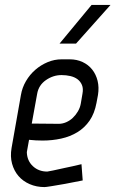

<svg xmlns="http://www.w3.org/2000/svg" viewBox="-20 -751 469 780"><path d="M219 -248Q234 -248 249 -254.5Q264 -261 276 -272.5Q288 -284 296.5 -298.5Q305 -313 308 -329L315 -370Q319 -391 313 -405.5Q307 -420 295 -429Q283 -438 266 -442Q249 -446 230 -446Q196 -446 166.5 -425.5Q137 -405 131 -370L109 -249ZM65 -365Q70 -395 85.5 -421.5Q101 -448 123.5 -467.5Q146 -487 173.5 -498.5Q201 -510 230 -510H263Q292 -510 315.5 -499Q339 -488 354.5 -468.5Q370 -449 376.5 -422.5Q383 -396 378 -365L372 -333Q364 -290 344 -261Q324 -232 294.5 -214Q265 -196 228.5 -188Q192 -180 153 -180Q125 -180 98 -183L89 -133Q90 -98 113.5 -76Q137 -54 172 -54Q174 -54 196 -58.5Q218 -63 244 -69Q274 -75 311 -84L316 -18Q277 -10 244 -4Q216 1 191 5Q166 9 161 9Q128 9 100.5 -3Q73 -15 55 -36Q37 -57 29 -86Q21 -115 27 -150ZM289 -574H222L352 -731H429Z"/></svg>

Font: Marvel
Style: Bold Italic
Weight: 700
Italic angle: -12°
Designer: Carolina Trebol
Foundry: Carolina Trebol
Version: Version 1.001